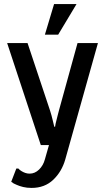

<svg xmlns="http://www.w3.org/2000/svg" viewBox="-20 -711 515 941"><path d="M15 0ZM125 140Q151 140 171.5 120Q192 100 200 70L220 0H180L15 -500H115L225 -170Q229 -159 232.5 -145Q236 -131 239 -119Q243 -105 246 -90H250Q252 -105 256 -119Q259 -131 262.5 -145Q266 -159 269 -170L360 -500H460L300 70Q283 130 241 170Q199 210 135 210Q112 210 93.5 205.5Q75 201 62 195Q46 189 35 180L60 115H70Q77 123 86 128Q94 133 104 136.5Q114 140 125 140ZM355 -691 265 -541H200L245 -691Z"/></svg>

Font: Scada
Style: Regular
Weight: 400
Designer: Jovanny Lemonad
Foundry: Jovanny Lemonad
Version: Version 3.005; ttfautohint (v0.91) -l 8 -r 50 -G 200 -x 0 -w